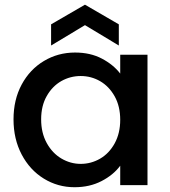

<svg xmlns="http://www.w3.org/2000/svg" viewBox="-20 -782 718 811"><path d="M37.1 -277.8Q37.1 -360.8 71.5 -424.8Q106 -488.8 165.5 -524.4Q225.1 -560.1 296.9 -560.1Q361.8 -560.1 410.4 -534.4Q459 -508.8 487.8 -471.2V-550.8H603V0H487.8V-82Q459 -43 408.9 -17.1Q358.9 8.8 294.9 8.8Q224.1 8.8 165 -27.6Q106 -64 71.5 -129.4Q37.1 -194.8 37.1 -277.8ZM153.8 -277.8Q153.8 -220.7 177.5 -177.7Q201.2 -134.8 239.5 -112.3Q277.8 -89.8 320.8 -89.8Q364.7 -89.8 402.8 -111.8Q440.9 -133.8 464.4 -176.5Q487.8 -219.2 487.8 -275.9Q487.8 -333 464.4 -375Q440.9 -417 403.1 -439Q365.2 -460.9 320.8 -460.9Q276.9 -460.9 239 -439.5Q201.2 -418 177.5 -376.5Q153.8 -335 153.8 -277.8ZM195.8 -589.8V-679.2L338.9 -762.2L481.9 -679.2V-589.8L338.9 -675.8Z"/></svg>

Font: Poppins Medium
Style: Regular
Weight: 500
Designer: Ninad Kale (Devanagari), Jonny Pinhorn (Latin)
Foundry: Indian Type Foundry
Version: 4.004